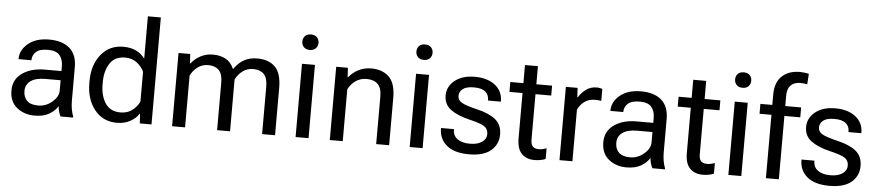

<svg xmlns="http://www.w3.org/2000/svg" viewBox="-44 -1043 6125 1341"><g transform="rotate(5 3018.5 -373.0)"><path d="M43.9 -151.4Q43.9 -73.2 95.2 -31.7Q146.5 9.8 219.7 9.8Q283.2 9.8 323.5 -14.6Q363.8 -39.1 381.8 -70.8Q383.3 -51.3 388.9 -31.7Q394.5 -12.2 401.4 0H489.3V-7.8Q480.5 -29.3 475.6 -57.4Q470.7 -85.4 470.7 -117.2V-351.6Q470.7 -439.5 419.7 -483.9Q368.7 -528.3 275.9 -528.3Q183.1 -528.3 128.7 -482.7Q74.2 -437 74.2 -376V-373.5H164.6V-376Q164.6 -407.7 189.7 -431.9Q214.8 -456.1 273.4 -456.1Q332 -456.1 356 -427Q379.9 -397.9 379.9 -351.6V-316.4H263.7Q168 -316.4 106 -272.9Q43.9 -229.5 43.9 -151.4ZM134.8 -156.2Q134.8 -200.2 169.9 -226.1Q205.1 -252 273.4 -252H379.9V-178.2Q379.9 -136.7 336.4 -99.6Q293 -62.5 239.3 -62.5Q185.5 -62.5 160.2 -87.4Q134.8 -112.3 134.8 -156.2Z M581.5 -249Q581.5 -136.7 640.1 -63.5Q698.7 9.8 796.4 9.8Q850.1 9.8 890.4 -12.7Q930.7 -35.2 950.2 -66.9H953.1L957 0H1039.1V-750H948.2V-453.1Q925.8 -484.9 887.9 -504.2Q850.1 -523.4 796.4 -523.4Q698.7 -523.4 640.1 -450.2Q581.5 -377 581.5 -264.6ZM674.3 -249V-264.6Q674.3 -342.8 708.5 -396Q742.7 -449.2 815.9 -449.2Q864.7 -449.2 898.9 -422.4Q933.1 -395.5 948.2 -361.3V-152.3Q933.1 -118.2 898.9 -91.3Q864.7 -64.5 815.9 -64.5Q742.7 -64.5 708.5 -117.7Q674.3 -170.9 674.3 -249Z M1183.6 0H1274.4V-363.3Q1293 -400.4 1324.5 -423.8Q1356 -447.3 1397.9 -447.3Q1446.3 -447.3 1472.7 -420.7Q1499 -394 1499 -332.5V0H1589.8V-363.3Q1608.4 -400.4 1639.9 -423.8Q1671.4 -447.3 1713.4 -447.3Q1761.7 -447.3 1788.1 -420.7Q1814.5 -394 1814.5 -332.5V0H1905.3V-331.5Q1905.3 -435.1 1860.4 -479.2Q1815.4 -523.4 1735.4 -523.4Q1684.6 -523.4 1645.5 -502.9Q1606.4 -482.4 1574.2 -436.5H1571.3Q1551.8 -482.4 1514.2 -502.9Q1476.6 -523.4 1424.8 -523.4Q1377.4 -523.4 1338.6 -502.9Q1299.8 -482.4 1272.5 -447.8H1269.5L1265.6 -513.7H1183.6Z M2049.3 0H2140.1V-513.7H2049.3ZM2038.1 -668.9Q2038.1 -646 2052.7 -630.4Q2067.4 -614.7 2094.7 -614.7Q2122.1 -614.7 2136.7 -630.4Q2151.4 -646 2151.4 -668.9Q2151.4 -691.9 2136.7 -707.5Q2122.1 -723.1 2094.7 -723.1Q2067.4 -723.1 2052.7 -707.5Q2038.1 -691.9 2038.1 -668.9Z M2289.1 0H2379.9V-363.3Q2398.4 -400.4 2431.6 -423.8Q2464.8 -447.3 2508.3 -447.3Q2559.1 -447.3 2586.7 -420.7Q2614.3 -394 2614.3 -332.5V0H2705.1V-331.5Q2705.1 -435.1 2658.9 -479.2Q2612.8 -523.4 2535.2 -523.4Q2486.3 -523.4 2446 -503.2Q2405.8 -482.9 2377.9 -447.8H2375L2371.1 -513.7H2289.1Z M2849.1 0H2939.9V-513.7H2849.1ZM2837.9 -668.9Q2837.9 -646 2852.5 -630.4Q2867.2 -614.7 2894.5 -614.7Q2921.9 -614.7 2936.5 -630.4Q2951.2 -646 2951.2 -668.9Q2951.2 -691.9 2936.5 -707.5Q2921.9 -723.1 2894.5 -723.1Q2867.2 -723.1 2852.5 -707.5Q2837.9 -691.9 2837.9 -668.9Z M3055.7 -151.4V-148.9Q3055.7 -74.7 3109.4 -30Q3163.1 14.6 3265.6 14.6Q3368.2 14.6 3419.4 -29.3Q3470.7 -73.2 3470.7 -141.6Q3470.7 -210 3425.5 -246.6Q3380.4 -283.2 3297.4 -302.7Q3214.4 -322.3 3186 -339.4Q3157.7 -356.4 3157.7 -385.7Q3157.7 -415 3182.4 -434.6Q3207 -454.1 3260.7 -454.1Q3314.5 -454.1 3340.1 -433.1Q3365.7 -412.1 3365.7 -375.5V-371.1H3456.1V-373.5Q3456.1 -444.8 3402.3 -486.6Q3348.6 -528.3 3260.7 -528.3Q3172.9 -528.3 3120.4 -486.3Q3067.9 -444.3 3067.9 -380.9Q3067.9 -317.4 3116.7 -282Q3165.5 -246.6 3248.5 -227.1Q3331.5 -207.5 3356.4 -189.2Q3381.3 -170.9 3381.3 -136.7Q3381.3 -102.5 3350.3 -81.1Q3319.3 -59.6 3265.6 -59.6Q3211.9 -59.6 3179.2 -82Q3146.5 -104.5 3146.5 -148.9V-151.4Z M3509.8 -444.3H3802.7V-513.7H3509.8ZM3601.6 -127Q3601.6 -53.7 3635 -19.5Q3668.5 14.6 3724.6 14.6Q3749 14.6 3769.5 10.3Q3790 5.9 3802.7 0V-74.2Q3789.1 -69.3 3775.9 -66.4Q3762.7 -63.5 3749 -63.5Q3719.7 -63.5 3706.1 -78.1Q3692.4 -92.8 3692.4 -127V-640.6H3601.6V-486.3V-471.7Z M3899.4 0H3990.2V-361.3Q4004.9 -395.5 4035.6 -418.5Q4066.4 -441.4 4110.4 -441.4Q4123 -441.4 4133.8 -440.4Q4144.5 -439.5 4154.3 -437.5V-521.5Q4149.4 -523.4 4137.7 -525.9Q4126 -528.3 4115.2 -528.3Q4071.3 -528.3 4039.6 -504.2Q4007.8 -480 3988.3 -447.8H3985.4L3981.4 -513.7H3899.4Z M4193.4 -151.4Q4193.4 -73.2 4244.6 -31.7Q4295.9 9.8 4369.1 9.8Q4432.6 9.8 4472.9 -14.6Q4513.2 -39.1 4531.2 -70.8Q4532.7 -51.3 4538.3 -31.7Q4543.9 -12.2 4550.8 0H4638.7V-7.8Q4629.9 -29.3 4625 -57.4Q4620.1 -85.4 4620.1 -117.2V-351.6Q4620.1 -439.5 4569.1 -483.9Q4518.1 -528.3 4425.3 -528.3Q4332.5 -528.3 4278.1 -482.7Q4223.6 -437 4223.6 -376V-373.5H4314V-376Q4314 -407.7 4339.1 -431.9Q4364.3 -456.1 4422.9 -456.1Q4481.4 -456.1 4505.4 -427Q4529.3 -397.9 4529.3 -351.6V-316.4H4413.1Q4317.4 -316.4 4255.4 -272.9Q4193.4 -229.5 4193.4 -151.4ZM4284.2 -156.2Q4284.2 -200.2 4319.3 -226.1Q4354.5 -252 4422.9 -252H4529.3V-178.2Q4529.3 -136.7 4485.8 -99.6Q4442.4 -62.5 4388.7 -62.5Q4335 -62.5 4309.6 -87.4Q4284.2 -112.3 4284.2 -156.2Z M4689.5 -444.3H4982.4V-513.7H4689.5ZM4781.2 -127Q4781.2 -53.7 4814.7 -19.5Q4848.1 14.6 4904.3 14.6Q4928.7 14.6 4949.2 10.3Q4969.7 5.9 4982.4 0V-74.2Q4968.8 -69.3 4955.6 -66.4Q4942.4 -63.5 4928.7 -63.5Q4899.4 -63.5 4885.7 -78.1Q4872.1 -92.8 4872.1 -127V-640.6H4781.2V-486.3V-471.7Z M5083.5 0H5174.3V-513.7H5083.5ZM5072.3 -668.9Q5072.3 -646 5086.9 -630.4Q5101.6 -614.7 5128.9 -614.7Q5156.2 -614.7 5170.9 -630.4Q5185.5 -646 5185.5 -668.9Q5185.5 -691.9 5170.9 -707.5Q5156.2 -723.1 5128.9 -723.1Q5101.6 -723.1 5086.9 -707.5Q5072.3 -691.9 5072.3 -668.9Z M5346.7 0H5437.5V-473.6V-484.4V-585.9Q5437.5 -634.8 5461.4 -659.2Q5485.4 -683.6 5529.3 -683.6Q5542 -683.6 5554.2 -682.1Q5566.4 -680.7 5577.1 -678.7L5582 -752Q5567.4 -755.9 5551.3 -757.8Q5535.2 -759.8 5519.5 -759.8Q5439.5 -759.8 5393.1 -715.3Q5346.7 -670.9 5346.7 -585.9ZM5263.2 -444.3H5548.8V-513.7H5403.3H5380.9H5263.2Z M5583 -151.4V-148.9Q5583 -74.7 5636.7 -30Q5690.4 14.6 5793 14.6Q5895.5 14.6 5946.8 -29.3Q5998 -73.2 5998 -141.6Q5998 -210 5952.9 -246.6Q5907.7 -283.2 5824.7 -302.7Q5741.7 -322.3 5713.4 -339.4Q5685.1 -356.4 5685.1 -385.7Q5685.1 -415 5709.7 -434.6Q5734.4 -454.1 5788.1 -454.1Q5841.8 -454.1 5867.4 -433.1Q5893.1 -412.1 5893.1 -375.5V-371.1H5983.4V-373.5Q5983.4 -444.8 5929.7 -486.6Q5876 -528.3 5788.1 -528.3Q5700.2 -528.3 5647.7 -486.3Q5595.2 -444.3 5595.2 -380.9Q5595.2 -317.4 5644 -282Q5692.9 -246.6 5775.9 -227.1Q5858.9 -207.5 5883.8 -189.2Q5908.7 -170.9 5908.7 -136.7Q5908.7 -102.5 5877.7 -81.1Q5846.7 -59.6 5793 -59.6Q5739.3 -59.6 5706.5 -82Q5673.8 -104.5 5673.8 -148.9V-151.4Z"/></g></svg>

Font: Roboto Flex
Style: Regular
Weight: 400
Designer: Berlow after Robertson
Foundry: Google
Version: Version 3.200;gftools[0.9.32]